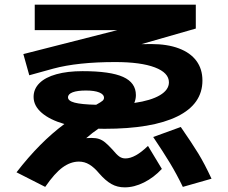

<svg xmlns="http://www.w3.org/2000/svg" viewBox="-20 -765 978 823"><path d="M405.3 -21.5Q383.8 -47.4 363 -59.8Q342.3 -72.3 318.4 -72.3Q282.7 -72.3 248.5 -47.6Q214.4 -22.9 173.8 36.1L50.8 -26.4Q149.9 -154.8 255.9 -233.4Q193.4 -251.5 158.7 -281.5Q124 -311.5 124 -349.6Q124 -383.8 149.2 -408.7Q174.3 -433.6 221.7 -446.8Q269 -460 334 -460Q452.6 -460 507.6 -435.3Q562.5 -410.6 562.5 -357.4Q562.5 -340.3 555.7 -323.7Q627 -334 665.5 -356.9Q704.1 -379.9 704.1 -412.1Q704.1 -453.1 643.8 -476.1Q583.5 -499 474.6 -499Q312.5 -499 208 -470.7L105.5 -442.4L80.1 -533.2L482.4 -635.7H128.9V-745.1H819.3V-642.6L585.9 -575.7L627.9 -576.2Q697.3 -576.2 746.6 -557.6Q795.9 -539.1 821.8 -504.2Q847.7 -469.2 847.7 -419.9Q847.7 -318.8 740 -265.9Q632.3 -212.9 427.7 -212.9L401.9 -213.4Q377 -196.8 349.6 -172.9Q365.2 -173.8 372.1 -173.8Q391.6 -173.8 405 -169.2Q418.5 -164.6 430.9 -154.3Q443.4 -144 461.9 -124Q480 -102.1 491.5 -94Q502.9 -85.9 517.6 -85.9Q559.1 -85.9 614.3 -139.6L673.8 -41Q639.2 -3.9 597.2 17.1Q555.2 38.1 514.6 38.1Q482.9 38.1 457.8 23.9Q432.6 9.8 405.3 -21.5ZM636.7 -177.7 754.9 -220.7Q803.2 -150.9 829.8 -107.4Q856.4 -64 886.7 1L763.7 36.1Q737.3 -18.6 708.5 -66.2Q679.7 -113.8 636.7 -177.7ZM392.1 -315.9Q412.6 -327.1 419.2 -332.8Q425.8 -338.4 425.8 -345.7Q425.8 -360.4 405.5 -368.7Q385.3 -377 348.6 -377Q311.5 -377 291.5 -369.4Q271.5 -361.8 271.5 -347.7Q271.5 -332.5 300 -325Q328.6 -317.4 392.1 -315.9Z"/></svg>

Font: Pretendard JP ExtraBold
Style: Regular
Weight: 800
Designer: Base glyphs from Inter by Rasmus Andersson; Hangeul glyphs from Noto Sans CJK(Source Han Sans) by Jang Soo-young and Kan
Foundry: Kil Hyung-jin
Version: Version 1.309